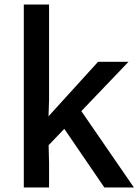

<svg xmlns="http://www.w3.org/2000/svg" viewBox="-20 -831 618 851"><path d="M549.5 -557 340.5 -338.5 573.5 0H442.5L265 -260L195.5 -187.5L197.5 -108V0H85.5V-811H197.5V-387L195 -315.5L414.5 -557Z"/></svg>

Font: Koeln Type Sans
Style: Regular
Weight: 400
Designer: Eben Sorkin
Foundry: Eben Sorkin
Version: Version 2.001